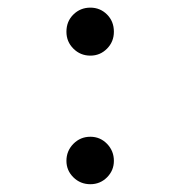

<svg xmlns="http://www.w3.org/2000/svg" viewBox="-20 -427 494 498"><path d="M275.4 -344.7Q275.4 -318.8 257.6 -300.8Q239.7 -282.7 214.4 -282.7Q188.5 -282.7 170.4 -300.8Q152.3 -318.8 152.3 -344.7Q152.3 -371.6 170.4 -389.4Q188.5 -407.2 214.4 -407.2Q239.7 -407.2 257.6 -389.4Q275.4 -371.6 275.4 -344.7ZM275.4 -9.8Q275.4 15.1 257.6 33Q239.7 50.8 214.4 50.8Q188.5 50.8 170.4 33Q152.3 15.1 152.3 -9.8Q152.3 -35.6 170.4 -54Q188.5 -72.3 214.4 -72.3Q239.7 -72.3 257.6 -54Q275.4 -35.6 275.4 -9.8Z"/></svg>

Font: Scheherazade New Rohingya
Style: Regular
Weight: 400
Designer: SIL International
Foundry: SIL International
Version: Version 3.000 ; LngRng